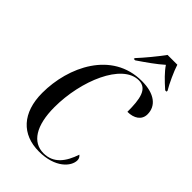

<svg xmlns="http://www.w3.org/2000/svg" viewBox="-279 -1042 1150 1150"><g transform="rotate(45 296.0 -467.0)"><path d="M300 -792 299 -784H311C364 -820 420 -859 460 -895C484 -859 520 -824 565 -784H576L577 -792C555 -828 521 -902 508 -944H425C392 -898 339 -834 300 -792ZM289 10C427 10 490 -64 490 -116C490 -131 483 -141 474 -148C446 -64 401 -2 316 -2C223 -2 167 -87 167 -244C167 -467 270 -715 411 -715C484 -715 496 -639 496 -533C551 -533 592 -559 592 -608C592 -678 535 -725 427 -725C174 -725 55 -473 55 -253C55 -84 145 10 289 10Z"/></g></svg>

Font: Noto Serif Display Condensed Medium
Style: Italic
Weight: 500
Width: 3
Italic angle: -12°
Designer: Monotype Design Team
Foundry: Monotype Imaging Inc.
Version: Version 2.009